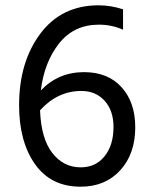

<svg xmlns="http://www.w3.org/2000/svg" viewBox="-20 -693 566 724"><path d="M490 -213Q490 -113 433.5 -51Q377 11 284 11Q172 11 112 -74Q52 -159 52 -296Q52 -459 132 -566Q212 -673 352 -673Q397 -673 444 -658V-581Q401 -600 353 -600Q259 -600 203 -529.5Q147 -459 134 -352Q200 -421 297 -421Q387 -421 438.5 -364Q490 -307 490 -213ZM284 -62Q341 -62 374.5 -104Q408 -146 408 -214Q408 -276 374.5 -313Q341 -350 287 -350Q197 -350 131 -277Q135 -171 177 -116.5Q219 -62 284 -62Z"/></svg>

Font: Hind Vadodara
Style: Regular
Weight: 400
Designer: Hitesh Malaviya
Foundry: Indian Type Foundry
Version: Version 1.001;PS 1.0;hotconv 1.0.86;makeotf.lib2.5.63406; tt